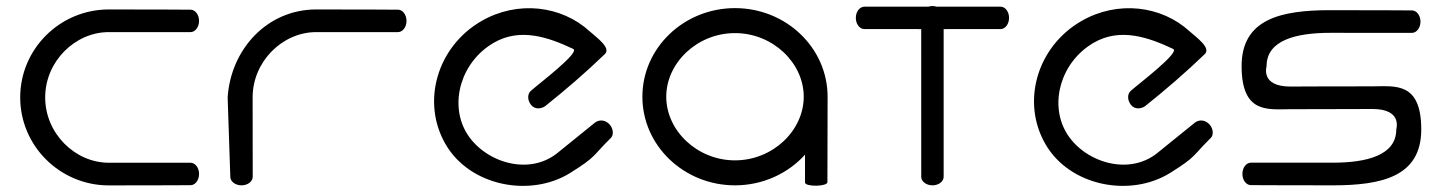

<svg xmlns="http://www.w3.org/2000/svg" viewBox="-20 -612 4765 634"><path d="M609.3 -580C609.3 -580 500.8 -580.8 339.3 -580.8C177.8 -580.8 46.7 -450.4 46.7 -290.3C46.7 -130.2 177.8 0.2 339.3 0.2C500.8 0.2 609.3 -0.5 609.3 -0.5C624.3 -0.5 637.3 -16.7 637.3 -37.6C637.3 -58.5 624.3 -74.6 609.3 -74.6C609.3 -74.6 450.8 -74.6 339.3 -74.6C227.8 -74.6 129.2 -171.4 129.2 -290.3C129.2 -409.2 227.8 -506 339.3 -506C450.8 -506 609.3 -506 609.3 -506C624.3 -506 637.3 -522.1 637.3 -543C637.3 -563.9 624.3 -580 609.3 -580Z M814.5 -28C814.5 -28 814.2 -171.4 814.2 -290.3C814.2 -409.2 912.8 -506 1024.3 -506C1135.8 -506 1294.3 -506 1294.3 -506C1309.3 -506 1322.3 -522.1 1322.3 -543C1322.3 -563.9 1309.3 -580 1294.3 -580C1294.3 -580 1185.8 -580.8 1024.3 -580.8C862.8 -580.8 742.2 -450.1 731.7 -290.3C731.7 -290.3 740.5 -28 740.5 -28C740.5 -13 756.6 0 777.5 0C798.4 0 814.5 -13 814.5 -28Z M1997.4 -156.8C2008.1 -167.3 2004.9 -191.6 1988.9 -205C1972.8 -218.4 1955.1 -215.6 1943.5 -206.2L1820.9 -107C1723.6 -28.3 1575 -78.9 1519.2 -175.5C1463.5 -272.1 1502.4 -408.4 1610.8 -471C1698.7 -521.7 1792.5 -488.4 1872.9 -450.4C1896.5 -439.2 1759.9 -336 1732.9 -312C1721.6 -302 1720.7 -282 1733.6 -265.6C1746.5 -249.1 1769 -252.8 1780.9 -262C1848.7 -316.2 1914.4 -372.8 1976.9 -433C1999.9 -454 1947.7 -489.8 1926.9 -508.8C1833.8 -593.9 1688.8 -611.3 1569.6 -542.4C1423.6 -458.1 1370.3 -276 1451.1 -136.1C1531.8 3.7 1731.9 40.4 1862.2 -40.6C1950.7 -95.6 1934.6 -95 1997.4 -156.8Z M2712.2 -10.5 2712.8 -292.6C2712.8 -454.1 2575.6 -585.2 2407 -585.2C2238.4 -585.2 2101.2 -454.1 2101.2 -292.6C2101.2 -131.1 2238.4 0 2407 0C2499.2 0 2582 -39.2 2638.2 -101.2C2638.2 -70.6 2638.2 -40.1 2638.2 -9.5C2638.2 5.5 2712.2 4.5 2712.2 -10.5ZM2180 -292.6C2180 -404.1 2281.8 -502.7 2407 -502.7C2532.2 -502.7 2634 -404.1 2634 -292.6C2634 -181.1 2532.2 -82.5 2407 -82.5C2281.8 -82.5 2180 -181.1 2180 -292.6Z M2834 -590C2819 -589.6 2806 -573.9 2806 -553C2806 -532.1 2819 -516 2834 -516C2834.1 -515.9 2923.1 -515.8 3021.9 -515.9C3021.8 -379.8 3022 -28 3022 -28C3021.9 -13.2 3038.1 0 3059 0C3079.9 0 3096 -13 3096 -28V-515.9C3194.9 -515.9 3284 -516 3284 -516C3298.8 -515.9 3312 -532.1 3312 -553C3312 -573.9 3299 -590 3284 -590H3072.5C3068.4 -591.3 3063.8 -592 3059 -592C3054.2 -592 3049.6 -591.3 3045.4 -590Z M3978.4 -156.8C3989.1 -167.3 3985.9 -191.6 3969.9 -205C3953.8 -218.4 3936.1 -215.6 3924.5 -206.2L3801.9 -107C3704.6 -28.3 3556 -78.9 3500.2 -175.5C3444.5 -272.1 3483.4 -408.4 3591.8 -471C3679.7 -521.7 3773.5 -488.4 3853.9 -450.4C3877.5 -439.2 3740.9 -336 3713.9 -312C3702.6 -302 3701.7 -282 3714.6 -265.6C3727.5 -249.1 3750 -252.8 3761.9 -262C3829.7 -316.2 3895.4 -372.8 3957.9 -433C3980.9 -454 3928.7 -489.8 3907.9 -508.8C3814.8 -593.9 3669.8 -611.3 3550.6 -542.4C3404.6 -458.1 3351.3 -276 3432.1 -136.1C3512.8 3.7 3712.9 40.4 3843.2 -40.6C3931.7 -95.6 3915.6 -95 3978.4 -156.8Z M4511.5 -326.9C4350 -326.9 4241.5 -326.2 4241.5 -326.2C4141 -326 4162.4 -392 4162.4 -393.9C4162.4 -479.8 4261 -503.6 4372.5 -503.6C4484 -503.6 4642.5 -503.5 4642.5 -503.5C4657.5 -503.5 4670.5 -519.7 4670.5 -540.6C4670.5 -561.5 4657.5 -577.6 4642.5 -577.6C4642.5 -577.6 4534 -578.4 4372.5 -578.4C4211 -578.4 4079.9 -550 4079.9 -393.9C4079.9 -234.8 4168 -251.4 4241.5 -251.4C4403 -251.4 4511 -252.3 4511.5 -252.1C4612 -252.3 4590.6 -186.4 4590.6 -184.5C4590.6 -98.6 4492 -74.8 4380.5 -74.8C4269 -74.8 4110.5 -74.8 4110.5 -74.8C4095.5 -74.8 4082.5 -58.7 4082.5 -37.8C4082.5 -16.9 4095.5 -0.7 4110.5 -0.7C4110.5 -0.7 4219 0 4380.5 0C4542 0 4673.1 -28.3 4673.1 -184.5C4673.1 -343.6 4585 -326.9 4511.5 -326.9Z"/></svg>

Font: Hi.
Style: Regular
Weight: 400
Designer: Mew Too, Robert Jablonski
Foundry: Cannot Into Space Fonts
Version: Version 1.996